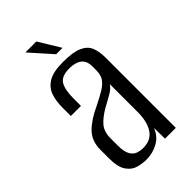

<svg xmlns="http://www.w3.org/2000/svg" viewBox="-204 -699 767 767"><g transform="rotate(-45 179.5 -315.5)"><path d="M143 7Q120 7 96.5 0.5Q73 -6 56.5 -29.5Q40 -53 40 -103V-151Q40 -201 70.5 -231.5Q101 -262 154 -286Q188 -303 209.5 -316Q231 -329 242 -345Q253 -361 253 -388V-409Q253 -433 243 -446Q233 -459 216.5 -464Q200 -469 182 -469Q137 -469 123 -444.5Q109 -420 109 -372V-330H52V-378Q52 -415 62 -443.5Q72 -472 100 -488.5Q128 -505 182 -505Q239 -505 267.5 -492Q296 -479 305.5 -455Q315 -431 315 -398V0H254L253 -62Q241 -28 210 -10.5Q179 7 143 7ZM166 -35Q211 -35 231.5 -67Q252 -99 252 -152V-310Q242 -294 219 -281Q196 -268 172 -255Q138 -235 119.5 -213.5Q101 -192 101 -154V-115Q101 -79 111 -62Q121 -45 136 -40Q151 -35 166 -35ZM185 -546 103 -638H165L221 -546Z"/></g></svg>

Font: Alumni Sans Thin
Style: Regular
Weight: 400
Version: Version 1.018